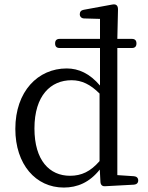

<svg xmlns="http://www.w3.org/2000/svg" viewBox="-20 -826 668 864"><path d="M228 -631V-630C228 -617 235 -610 248 -610H430V-441C384 -495 334 -518 280 -518C151 -518 49 -415 49 -246C49 -86 141 18 267 18C328 18 383 -5 429 -63L432 -7C433 6 440 13 453 12L583 5C595 4 602 -3 602 -14C602 -25 595 -32 583 -33L508 -38V-610H574C587 -610 594 -617 594 -630V-631C594 -644 587 -651 574 -651H508L511 -783C511 -793 509 -799 504 -803C499 -807 492 -807 482 -805L357 -782C345 -780 339 -773 339 -762C339 -751 347 -743 359 -743L430 -741V-651H248C235 -651 228 -644 228 -631ZM135 -248C135 -397 209 -465 302 -465C348 -465 387 -446 428 -405V-101C387 -54 347 -35 295 -35C203 -35 135 -104 135 -248Z"/></svg>

Font: 寒蝉锦书宋
Style: Regular
Weight: 400
Designer: 寒蝉锦书宋{Warren} 思源宋体{Ryoko NISHIZUKA 西塚涼子 (kana & ideographs); Frank Grießhammer (Latin, Greek & Cyrillic); Wenlong ZHANG 
Foundry: Adobe & ChillType
Version: Version 2.000;Glyphs 3.1.1 (3135)